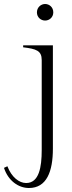

<svg xmlns="http://www.w3.org/2000/svg" viewBox="-100 -727 361 962"><path d="M45 215C134 215 165 132 165 18V-500H16V-490C82 -482 109 -473 109 -426V25C109 110 96 190 31 190C-4 190 -42 161 -63 106L-80 114C-59 179 -7 215 45 215ZM167 -665C167 -691 147 -707 126 -707C105 -707 85 -690 85 -665C85 -640 105 -624 126 -624C147 -624 167 -640 167 -665Z"/></svg>

Font: Sprat Condensed Light
Style: Regular
Weight: 300
Width: 3
Designer: Ethan Nakache
Foundry: Collletttivo
Version: Version 2.000;Glyphs 3.2 (3217)